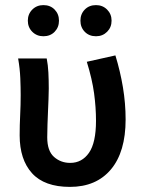

<svg xmlns="http://www.w3.org/2000/svg" viewBox="-20 -720 561 752"><path d="M254 12Q154 12 105.5 -41.5Q57 -95 57 -190Q57 -230 59 -269.5Q61 -309 61 -348Q61 -377 59.5 -414Q58 -451 51 -491H163Q168 -465 169.5 -436Q171 -407 171 -373Q171 -355 170 -332Q169 -309 168 -283.5Q167 -258 166 -232Q165 -206 165 -182Q165 -129 191.5 -105.5Q218 -82 255 -82Q301 -82 328.5 -121.5Q356 -161 356 -247Q356 -299 348.5 -354.5Q341 -410 320 -478L432 -503Q451 -441 461.5 -378Q472 -315 472 -252Q472 -125 414.5 -56.5Q357 12 254 12ZM150 -578Q124 -578 106.5 -595.5Q89 -613 89 -639Q89 -665 106.5 -682.5Q124 -700 150 -700Q177 -700 194 -682.5Q211 -665 211 -639Q211 -613 194 -595.5Q177 -578 150 -578ZM356 -578Q329 -578 312 -595.5Q295 -613 295 -639Q295 -665 312 -682.5Q329 -700 356 -700Q382 -700 399.5 -682.5Q417 -665 417 -639Q417 -613 399.5 -595.5Q382 -578 356 -578Z"/></svg>

Font: TT Toshiba Sans Medium
Style: Regular
Weight: 500
Designer: Paul D. Hunt
Foundry: Toshiba Corporation
Version: Version 2.020;PS 2.000;hotconv 1.0.86;makeotf.lib2.5.63406